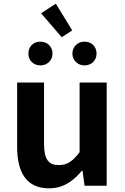

<svg xmlns="http://www.w3.org/2000/svg" viewBox="-20 -1008 677 1042"><path d="M246 14C323 14 376 -24 424 -81H428L439 0H559V-560H412V-182C374 -132 344 -112 299 -112C244 -112 219 -142 219 -229V-560H73V-211C73 -70 125 14 246 14ZM199 -653C237 -653 265 -681 265 -717C265 -755 237 -782 199 -782C161 -782 134 -755 134 -717C134 -681 161 -653 199 -653ZM315 -806 372 -843 283 -988 203 -936ZM439 -653C477 -653 504 -681 504 -717C504 -755 477 -782 439 -782C401 -782 373 -755 373 -717C373 -681 401 -653 439 -653Z"/></svg>

Font: Noto Sans Mono CJK TC
Style: Bold
Weight: 700
Designer: Ryoko NISHIZUKA 西塚涼子 (kana, bopomofo & ideographs); Paul D. Hunt (Latin, Greek & Cyrillic); Sandoll Communications 산돌커뮤니
Foundry: Adobe
Version: Version 2.004;hotconv 1.0.118;makeotfexe 2.5.65603